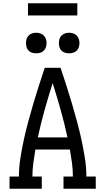

<svg xmlns="http://www.w3.org/2000/svg" viewBox="-20 -1147 640 1167"><path d="M38 0V-74H95Q95 -130 104 -186.5Q113 -243 125 -298.5Q137 -354 152 -409Q167 -464 183 -518.5Q199 -573 216.5 -627Q234 -681 252 -735H348Q366 -681 383.5 -627Q401 -573 417 -518.5Q433 -464 448 -409Q463 -354 475 -298.5Q487 -243 496 -186.5Q505 -130 505 -74H562V0H366V-74H423Q423 -115 417.5 -156.5Q412 -198 405 -238H195Q188 -198 182.5 -156.5Q177 -115 177 -74H234V0ZM390 -312Q372 -396 349 -478Q326 -560 300 -642Q274 -560 251 -478Q228 -396 210 -312ZM400 -823Q387 -823 375 -826.5Q363 -830 354 -839Q345 -848 341.5 -860Q338 -872 338 -885Q338 -898 341.5 -910Q345 -922 354 -931Q363 -940 375 -944Q387 -948 400 -948Q413 -948 425 -944Q437 -940 446 -931Q455 -922 459 -910Q463 -898 463 -885Q463 -872 459 -860Q455 -848 446 -839Q437 -830 425 -826.5Q413 -823 400 -823ZM200 -823Q187 -823 175 -826.5Q163 -830 154 -839Q145 -848 141.5 -860Q138 -872 138 -885Q138 -898 141.5 -910Q145 -922 154 -931Q163 -940 175 -944Q187 -948 200 -948Q213 -948 225 -944Q237 -940 246 -931Q255 -922 259 -910Q263 -898 263 -885Q263 -872 259 -860Q255 -848 246 -839Q237 -830 225 -826.5Q213 -823 200 -823ZM150 -1053V-1127H450V-1053Z"/></svg>

Font: Iosevka Curly Slab Extended
Style: Regular
Weight: 400
Width: 7
Monospace: yes
Designer: Belleve Invis
Foundry: Belleve Invis
Version: Version 11.1.0; ttfautohint (v1.8.3)